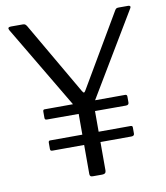

<svg xmlns="http://www.w3.org/2000/svg" viewBox="-83 -811 762 881"><g transform="rotate(-10 298.0 -371.0)"><path d="M574 -742Q580 -742 582.5 -738.5Q585 -735 581 -729L345 -335Q341 -330 340.5 -325Q340 -320 340 -308V-16Q340 0 322 0H278Q270 0 267 -3.5Q264 -7 264 -13V-297Q264 -307 262.5 -311Q261 -315 258 -321L17 -727Q13 -734 15.5 -738Q18 -742 27 -742H82Q90 -742 93.5 -739.5Q97 -737 101 -731L296 -395Q301 -386 304.5 -385.5Q308 -385 313 -394L511 -731Q515 -738 518.5 -740Q522 -742 530 -742H574ZM498 -305Q498 -293 484 -293H117Q111 -293 108.5 -295Q106 -297 106 -303V-331Q106 -341 113 -341L489 -342Q498 -342 498 -333ZM498 -160Q498 -149 484 -149L117 -148Q111 -148 108.5 -150Q106 -152 106 -158V-186Q106 -196 113 -196L489 -197Q498 -197 498 -189Z"/></g></svg>

Font: Libre Franklin Thin Light
Style: Regular
Weight: 300
Version: Version 3.000